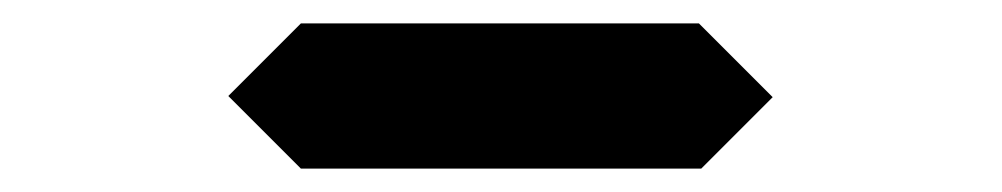

<svg xmlns="http://www.w3.org/2000/svg" viewBox="-20 -582 856 164"><path d="M577 -562 640 -499 579 -438H237L175 -500L237 -562Z"/></svg>

Font: DSEG7 Classic
Style: Bold
Weight: 700
Designer: Keshikan(Twitter:@keshinomi_88pro)
Version: Version 0.46